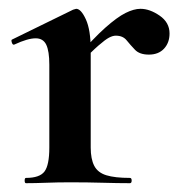

<svg xmlns="http://www.w3.org/2000/svg" viewBox="-20 -416 419 436"><path d="M161 -271 153 -284Q192 -329 219 -353Q246 -377 265 -386.5Q284 -396 299 -396Q320 -396 342.5 -380.5Q365 -365 365 -340Q365 -319 352.5 -305.5Q340 -292 318 -292Q297 -292 286.5 -303Q276 -314 267.5 -324.5Q259 -335 243 -335Q236 -335 227.5 -330.5Q219 -326 203.5 -312.5Q188 -299 161 -271ZM39 0Q36 0 36 -6Q36 -12 39 -12Q70 -12 81 -26.5Q92 -41 92 -81V-269Q92 -300 85 -314.5Q78 -329 61 -329Q52 -329 40 -325.5Q28 -322 13 -315Q9 -313 7 -319Q5 -325 7 -326L146 -394Q152 -396 153 -396Q164 -396 175 -372Q186 -348 186 -303V-81Q186 -55 194 -39.5Q202 -24 221.5 -18Q241 -12 275 -12Q279 -12 279 -6Q279 0 275 0Q248 0 213.5 -1Q179 -2 139 -2Q111 -2 85 -1Q59 0 39 0Z"/></svg>

Font: Cormorant Light
Style: Bold
Weight: 700
Version: Version 4.000